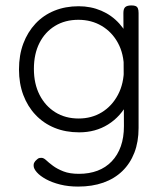

<svg xmlns="http://www.w3.org/2000/svg" viewBox="-20 -487 611 708"><path d="M268 201Q232 201 202 193.5Q172 186 150 174Q128 162 116 148.5Q104 135 104 124Q104 117 105.5 114Q107 111 110 107Q118 99 121.5 97Q125 95 133 95Q141 95 150.5 104Q160 113 175.5 124.5Q191 136 214 145Q237 154 271 154Q309 154 339.5 142.5Q370 131 392 108Q414 85 425.5 52.5Q437 20 437 -22L435 -439Q435 -455 442 -461Q449 -467 465 -467Q475 -467 480.5 -464.5Q486 -462 488.5 -456Q491 -450 491 -439V-15Q491 36 475.5 76Q460 116 431 144Q402 172 361 186.5Q320 201 268 201ZM272 1Q222 1 181.5 -15.5Q141 -32 111.5 -63Q82 -94 66 -136.5Q50 -179 50 -231Q50 -284 66 -326.5Q82 -369 111 -400Q140 -431 180.5 -447.5Q221 -464 270 -464Q315 -464 353.5 -447.5Q392 -431 420 -400Q448 -369 463.5 -326.5Q479 -284 479 -232Q479 -162 452 -109.5Q425 -57 378.5 -28Q332 1 272 1ZM270 -50Q318 -50 355.5 -73Q393 -96 415 -137.5Q437 -179 437 -234Q437 -288 415 -328.5Q393 -369 355 -391.5Q317 -414 269 -414Q220 -414 183 -391.5Q146 -369 125.5 -328.5Q105 -288 105 -233Q105 -178 126 -137Q147 -96 184 -73Q221 -50 270 -50Z"/></svg>

Font: Fredoka Light
Style: Regular
Weight: 300
Designer: Ben Nathan
Foundry: Milena B. Brandão, Ben Nathan
Version: Version 2.001